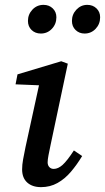

<svg xmlns="http://www.w3.org/2000/svg" viewBox="-20 -757 432 790"><path d="M148 -619Q125 -619 110 -633.5Q95 -648 95 -671Q95 -698 113.5 -717.5Q132 -737 159 -737Q182 -737 197 -722.5Q212 -708 212 -686Q212 -658 193.5 -638.5Q175 -619 148 -619ZM328 -619Q306 -619 291 -633.5Q276 -648 276 -671Q276 -698 294.5 -717.5Q313 -737 339 -737Q362 -737 377 -722.5Q392 -708 392 -686Q392 -658 373.5 -638.5Q355 -619 328 -619ZM71 -60Q71 -79 75 -101Q79 -123 85 -152L147 -436L167 -405L44 -410L52 -451L232 -505L259 -495L188 -160Q183 -136 179.5 -118Q176 -100 176 -89Q176 -77 183 -69.5Q190 -62 201 -62Q219 -62 237.5 -78.5Q256 -95 284 -138L318 -115Q297 -80 272 -50.5Q247 -21 216.5 -4Q186 13 149 13Q113 13 92 -6Q71 -25 71 -60Z"/></svg>

Font: Source Serif 4 Medium
Style: Italic
Weight: 500
Italic angle: -12°
Designer: Frank Grießhammer
Foundry: Adobe Systems Incorporated
Version: Version 4.004;hotconv 1.0.116;makeotfexe 2.5.65601